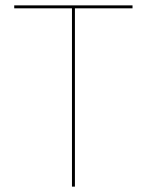

<svg xmlns="http://www.w3.org/2000/svg" viewBox="-20 -695 552 715"><path d="M248 0H259V-664H473.5V-675H33V-664H248Z"/></svg>

Font: Anybody UltraCondensed Thin Thin
Style: Regular
Weight: 250
Version: Version 1.111